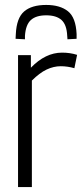

<svg xmlns="http://www.w3.org/2000/svg" viewBox="-20 -757 332 777"><path d="M105 -534V-483Q164 -544 231 -544Q264 -544 292 -535L281 -481Q253 -489 226 -489Q197 -489 168.5 -475.5Q140 -462 109 -431V0H53V-534ZM167 -737Q223 -737 255 -711.5Q287 -686 290 -619Q290 -610 290 -600L253 -598Q253 -602 252.5 -605.5Q252 -609 252 -612Q250 -657 229 -676Q208 -695 167 -695Q126 -695 105 -676Q84 -657 81 -612Q81 -605 81 -598L43 -600Q43 -605 43.5 -609.5Q44 -614 44 -619Q47 -684 77.5 -710.5Q108 -737 167 -737Z"/></svg>

Font: Georama SemiCondensed Light
Style: Regular
Weight: 300
Width: 4
Designer: Jean-Baptiste Levee
Foundry: Production Type
Version: Version 1.000